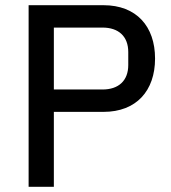

<svg xmlns="http://www.w3.org/2000/svg" viewBox="-20 -718 656 738"><path d="M187 0V-288H378C504 -288 576 -369 576 -493C576 -617 504 -698 378 -698H90V0ZM187 -612H374C436 -612 473 -578 473 -518V-468C473 -408 436 -374 374 -374H187Z"/></svg>

Font: IBM Plex Arabic Text
Style: Regular
Weight: 450
Designer: Mike Abbink, Paul van der Laan, Pieter van Rosmalen, Wael Morcos, Khajak Apelian
Foundry: Bold Monday
Version: Version 1.0